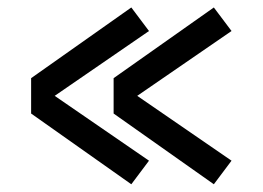

<svg xmlns="http://www.w3.org/2000/svg" viewBox="-20 -551 696 509"><path d="M546.9 -62.5 281.2 -250V-343.8L546.9 -531.2L593.8 -468.8L343.8 -296.9L593.8 -125ZM328.1 -62.5 62.5 -250V-343.8L328.1 -531.2L375 -468.8L125 -296.9L375 -125Z"/></svg>

Font: Michroma
Style: Regular
Weight: 400
Designer: Vernon Adams
Foundry: Vernon Adams
Version: Version 1.100; ttfautohint (v1.8.4.7-5d5b);gftools[0.9.29]